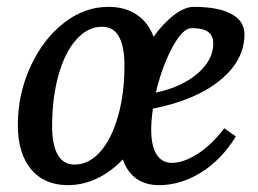

<svg xmlns="http://www.w3.org/2000/svg" viewBox="-20 -529 752 560"><path d="M32 -164Q32 -254 68.5 -334Q105 -414 165.5 -461.5Q226 -509 296 -509Q345 -509 378.5 -486.5Q412 -464 428 -422Q457 -462 488 -485.5Q519 -509 545 -509Q616 -509 654.5 -488.5Q693 -468 693 -429Q693 -353 622 -295Q551 -237 426 -212Q421 -177 421 -151Q421 -104 436.5 -79Q452 -54 481 -54Q516 -54 557.5 -81Q599 -108 634 -155L668 -131Q626 -63 566.5 -26Q507 11 444 11Q365 11 338 -64Q304 -28 263 -8.5Q222 11 178 11Q109 11 70.5 -35.5Q32 -82 32 -164ZM343 -338Q343 -393 327 -422Q311 -451 278 -451Q236 -451 202.5 -413.5Q169 -376 150.5 -309.5Q132 -243 132 -161Q132 -106 148.5 -77.5Q165 -49 197 -49Q239 -49 272 -86Q305 -123 324 -189Q343 -255 343 -338ZM602 -402Q602 -425 587 -436Q572 -447 539 -447Q513 -447 483 -391.5Q453 -336 435 -261V-259Q510 -275 556 -314.5Q602 -354 602 -402Z"/></svg>

Font: Andada Pro Medium
Style: Italic
Weight: 500
Italic angle: -7°
Designer: Carolina Giovagnoli
Foundry: Huerta Tipografica
Version: Version 3.005; ttfautohint (v1.8.4)